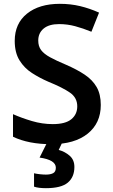

<svg xmlns="http://www.w3.org/2000/svg" viewBox="-20 -744 590 1004"><path d="M507 -195Q507 -100 438.5 -45Q370 10 248 10Q129 10 48 -29V-147Q93 -127 147 -111Q201 -95 256 -95Q322 -95 353 -120.5Q384 -146 384 -188Q384 -233 346 -259.5Q308 -286 232 -317Q188 -336 147.5 -362Q107 -388 82 -428.5Q57 -469 57 -530Q57 -621 121 -672.5Q185 -724 293 -724Q349 -724 399 -712Q449 -700 498 -678L458 -578Q414 -596 373 -607Q332 -618 289 -618Q236 -618 208 -594.5Q180 -571 180 -532Q180 -502 195 -482Q210 -462 242 -444.5Q274 -427 324 -406Q382 -381 423 -353.5Q464 -326 485.5 -288.5Q507 -251 507 -195ZM369 129Q369 182 334.5 211Q300 240 220 240Q201 240 185 238Q169 236 158 232V162Q170 165 188 167Q206 169 220 169Q244 169 258 161.5Q272 154 272 133Q272 92 187 80L227 0H306L287 40Q320 49 344.5 70.5Q369 92 369 129Z"/></svg>

Font: Noto Sans New Tai Lue Semibold
Style: Regular
Weight: 400
Designer: Monotype Design Team
Foundry: Monotype Imaging Inc.
Version: Version 2.004; ttfautohint (v1.8.4.7-5d5b)